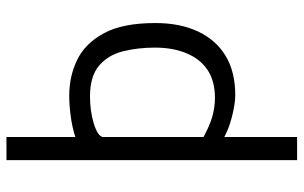

<svg xmlns="http://www.w3.org/2000/svg" viewBox="-190 -540 927 586"><g transform="rotate(-90 273.0 -247.5)"><path d="M147.3 196.3H76.7V-690.8H147.3ZM131.7 -97.8Q179.7 -70.8 209 -62.7Q238.3 -54.5 266.2 -54.5Q318.3 -54.5 351.9 -77Q385.5 -99.5 402.8 -141Q420.2 -182.5 420.2 -237.5Q420.2 -290 408.8 -335.5Q397.3 -381 364.8 -408.4Q332.2 -435.8 271.3 -435.8Q226 -435.8 188.1 -424.1Q150.2 -412.3 147.3 -396.8L80.3 -425.8Q83.7 -442.7 102.1 -457.4Q120.5 -472.2 149.6 -481.3Q178.7 -490.5 211.9 -494.8Q245.2 -499.2 273.5 -499.2Q332.8 -499.2 382.9 -474.9Q433 -450.7 464.1 -393.3Q495.2 -336 495.2 -236.3Q495.2 -161.5 469.7 -106.8Q444.2 -52 395.5 -22.2Q346.8 7.5 274.8 7.5Q256.2 7.5 230.2 2.2Q204.2 -3 178.8 -11.9Q153.5 -20.8 112.2 -45.5Z"/></g></svg>

Font: Vivano Light
Style: Regular
Weight: 300
Designer: Joe Prince, Josias Burgherr
Version: Version 2.064;September 19, 2022;FontCreator 14.0.0.2877 64-